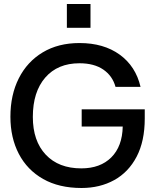

<svg xmlns="http://www.w3.org/2000/svg" viewBox="-20 -927 773 959"><path d="M387 12Q275 12 195.5 -33Q116 -78 74 -158.5Q32 -239 32 -344Q32 -453 74 -536Q116 -619 193.5 -665.5Q271 -712 377 -712Q498 -712 578 -654Q658 -596 682 -493H557Q542 -548 496 -579.5Q450 -611 377 -611Q268 -611 206 -539.5Q144 -468 144 -343Q144 -223 208.5 -154.5Q273 -86 386 -86Q481 -86 536 -141Q591 -196 593 -295H388V-381H703V-335Q703 -222 662.5 -144.5Q622 -67 550.5 -27.5Q479 12 387 12ZM314 -788V-907H432V-788Z"/></svg>

Font: HostGroteskMedium
Style: Regular
Weight: 500
Designer: Doukan Karapınar based on Poppins by Indian Type Foundry, Jonny Pinhorn
Foundry: Element Type
Version: Version 1.001; ttfautohint (v1.8.4.7-5d5b)